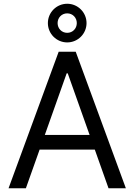

<svg xmlns="http://www.w3.org/2000/svg" viewBox="-20 -1003 716 1023"><path d="M117.9 0 191.1 -206H485.1L558.2 0H650.6L383.5 -727.3H292.6L25.6 0ZM218.8 -284.1 335.2 -612.2H340.9L457.4 -284.1ZM235.1 -880C235.1 -823.2 281.2 -777 338.1 -777C394.9 -777 441.1 -823.2 441.1 -880C441.1 -936.8 394.9 -983 338.1 -983C281.2 -983 235.1 -936.8 235.1 -880ZM286.9 -880C286.9 -908.7 308.6 -931.8 338.1 -931.8C367.5 -931.8 389.2 -908.7 389.2 -880C389.2 -851.2 367.5 -828.1 338.1 -828.1C308.6 -828.1 286.9 -851.2 286.9 -880Z"/></svg>

Font: Magic Ui Pro
Style: Regular
Weight: 400
Designer: Stefan Endress, Andreas Faust
Version: Version 1.000;FEAKit 1.0